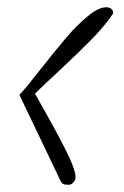

<svg xmlns="http://www.w3.org/2000/svg" viewBox="-20 -533 347 536"><path d="M295.9 -497.1Q295.9 -503.4 290.8 -508.1Q285.6 -512.7 276.9 -512.7Q254.9 -512.7 224.6 -487.5Q194.3 -462.4 164.6 -427.5Q134.8 -392.6 93.8 -340.3Q51.8 -286.6 34.2 -268.1L147 -32.2Q151.4 -22.5 155.8 -19.8Q160.2 -17.1 171.4 -17.1Q178.7 -17.1 184.8 -23.7Q190.9 -30.3 190.9 -38.6Q190.9 -60.5 161.4 -118.4Q131.8 -176.3 92.3 -245.6Q77.6 -272 77.6 -271.5Q102.1 -295.9 143.1 -333.5Q200.7 -387.2 236.3 -423.6Q272 -460 295.9 -495.6Z"/></svg>

Font: Radley
Style: Italic
Weight: 400
Italic angle: -12°
Designer: Vernon Adams
Foundry: Vernon Adams
Version: Version 1.003; ttfautohint (v1.6)